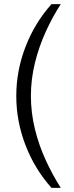

<svg xmlns="http://www.w3.org/2000/svg" viewBox="-20 -755 360 932"><path d="M230 157Q148 65 103.5 -51Q59 -167 59 -289Q59 -411 103.5 -527Q148 -643 230 -735H275Q236 -675 202.5 -602Q169 -529 149.5 -449.5Q130 -370 130 -289Q130 -208 149.5 -128.5Q169 -49 202.5 23.5Q236 96 275 157Z"/></svg>

Font: Archivo Condensed Light
Style: Regular
Weight: 300
Width: 3
Designer: Hector Gatti
Foundry: Omnibus-Type
Version: Version 2.001